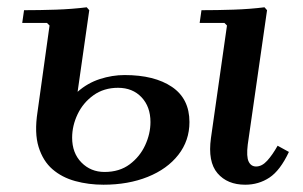

<svg xmlns="http://www.w3.org/2000/svg" viewBox="-20 -497 833 527"><path d="M264 10Q223 10 186.5 0Q150 -10 124 -32.5Q98 -55 86 -93.5Q74 -132 83 -190L116 -427L109 -434H41L46 -469Q89 -469 133.5 -470.5Q178 -472 218 -477L225 -469L193 -245Q220 -269 254 -280Q288 -291 322 -291Q404 -291 452 -258.5Q500 -226 500 -162Q500 -111 469.5 -72Q439 -33 385.5 -11.5Q332 10 264 10ZM267 -25Q308 -25 336 -46Q364 -67 378.5 -98.5Q393 -130 393 -162Q393 -204 368.5 -230Q344 -256 304 -256Q265 -256 236.5 -235.5Q208 -215 193 -183.5Q178 -152 178 -119Q178 -77 203.5 -51Q229 -25 267 -25ZM742 -97 773 -80Q749 -29 719.5 -9.5Q690 10 653 10Q604 10 577 -21.5Q550 -53 559 -118L603 -427L596 -434H528L533 -469Q576 -469 621 -470.5Q666 -472 706 -477L713 -469L660 -100Q656 -67 662.5 -53.5Q669 -40 683 -40Q699 -40 713.5 -56Q728 -72 742 -97Z"/></svg>

Font: Brygada 1918 SemiBold
Style: Italic
Weight: 600
Italic angle: -8°
Designer: Mateusz Machalski | Borys Kosmynka | Przemek Hoffer
Foundry: NIEPODLEGLA 2018
Version: Version 3.006